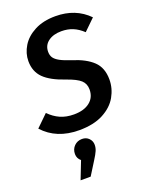

<svg xmlns="http://www.w3.org/2000/svg" viewBox="-192 -797 927 1200"><g transform="rotate(-20 271.5 -197.0)"><path d="M550 -619 476 -547Q444 -577 410 -591Q376 -605 334 -605Q280 -605 246.5 -580Q213 -555 213 -512Q213 -488 224 -472Q235 -456 260.5 -442Q286 -428 335 -412Q422 -385 468 -341Q514 -297 514 -219Q514 -160 484 -106.5Q454 -53 390 -19Q326 15 229 15Q79 15 -9 -82L69 -158Q102 -124 141.5 -106.5Q181 -89 232 -89Q299 -89 337.5 -119.5Q376 -150 376 -203Q376 -241 350.5 -264.5Q325 -288 259 -311Q164 -343 120.5 -386.5Q77 -430 77 -499Q77 -551 106 -598.5Q135 -646 192.5 -676Q250 -706 331 -706Q465 -706 550 -619ZM288 133Q288 153 280 172Q272 191 251 224L196 312H129L175 194Q152 175 152 146Q152 114 173 93Q194 72 225 72Q253 72 270.5 90Q288 108 288 133Z"/></g></svg>

Font: FiraGO Medium
Style: Italic
Weight: 500
Italic angle: -8°
Designer: bBox Type GmbH
Foundry: bBox Type GmbH
Version: Version 1.001